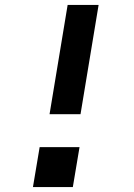

<svg xmlns="http://www.w3.org/2000/svg" viewBox="-20 -755 540 775"><path d="M180 -294 253 -735H378L305 -294ZM113 0 140 -161H301L274 0Z"/></svg>

Font: Iosevka SS04 Extrabold
Style: Italic
Weight: 800
Italic angle: -9°
Monospace: yes
Designer: Belleve Invis
Foundry: Belleve Invis
Version: Version 19.0.0; ttfautohint (v1.8.4)